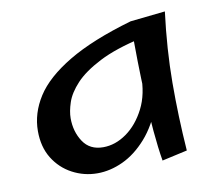

<svg xmlns="http://www.w3.org/2000/svg" viewBox="-59 -523 700 607"><g transform="rotate(-10 290.5 -219.5)"><path d="M208 14Q165 14 127.5 -6Q90 -26 67.5 -62.5Q45 -99 45 -150Q45 -207 78.5 -259.5Q112 -312 189 -358Q266 -404 394 -441L418 -383Q333 -364 280.5 -337Q228 -310 200.5 -280.5Q173 -251 163.5 -222.5Q154 -194 154 -172Q154 -129 175.5 -96.5Q197 -64 240 -64Q279 -64 315 -89.5Q351 -115 374.5 -161Q398 -207 397 -270L455 -319Q449 -230 425.5 -167Q402 -104 366.5 -64Q331 -24 290 -5Q249 14 208 14ZM417 10Q410 -31 405 -87Q400 -143 397.5 -201.5Q395 -260 394 -312Q393 -364 393 -399Q393 -434 394 -441L506 -453Q491 -334 490.5 -226.5Q490 -119 498 -8Z"/></g></svg>

Font: Marhey Light
Style: Regular
Weight: 300
Designer: Nur Syamsi & Bustanul Arifin
Foundry: Namelatype
Version: Version 1.000